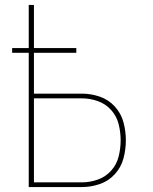

<svg xmlns="http://www.w3.org/2000/svg" viewBox="-20 -755 616 775"><path d="M96 0H311Q347 0 382.5 -12Q418 -24 443.5 -52Q469 -80 478.5 -116Q488 -152 488 -189Q488 -225 478.5 -261Q469 -297 443.5 -325Q418 -353 382.5 -365Q347 -377 311 -377H117V-542H288V-561H117V-735H96V-561H29V-542H96ZM311 -19H117V-358H311Q343 -358 374.5 -347Q406 -336 428.5 -311Q451 -286 459 -253.5Q467 -221 467 -189Q467 -156 459 -123.5Q451 -91 428.5 -66Q406 -41 374.5 -30Q343 -19 311 -19Z"/></svg>

Font: Iosevka Sparkle Thin
Style: Regular
Weight: 100
Designer: Belleve Invis
Foundry: Belleve Invis
Version: Version 4.5.0; ttfautohint (v1.8.3)